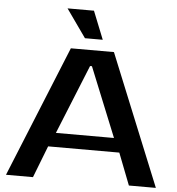

<svg xmlns="http://www.w3.org/2000/svg" viewBox="-60 -966 940 1021"><g transform="rotate(5 410.0 -455.0)"><path d="M255 -245H565L415 -615H405ZM525 -700 810 0H666L600 -170H220L154 0H10L295 -700ZM259 -910 365 -760H460L400 -910Z"/></g></svg>

Font: Prosto One
Style: Regular
Weight: 400
Designer: Pavel Emelyanov and Jovanny lemonad
Foundry: Pavel Emelyanov and Jovanny Lemonad
Version: Version 1.001